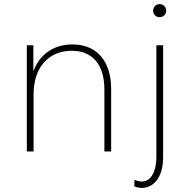

<svg xmlns="http://www.w3.org/2000/svg" viewBox="-20 -740 928 938"><path d="M334 -523C241 -523 173 -473 143 -392V-519H111V0H144V-280C144 -408 215 -492 331 -492C430 -492 490 -426 490 -303V0H523V-305C523 -447 448 -523 334 -523ZM637 138 636 170C647 175 660 178 673 178C723 178 777 136 777 27V-519H744V22C744 112 710 147 672 147C660 147 648 143 637 138ZM760 -656C778 -656 792 -670 792 -688C792 -705 778 -720 760 -720C742 -720 728 -705 728 -688C728 -670 742 -656 760 -656Z"/></svg>

Font: Chess Sans ExtraLight
Style: Regular
Weight: 275
Designer: Wolf Bōese
Foundry: Wolf Bōese
Version: Version 7.223;Glyphs 3.3 (3306)